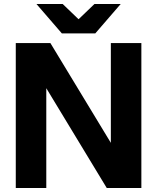

<svg xmlns="http://www.w3.org/2000/svg" viewBox="-20 -934 781 954"><path d="M58.4 -720H230.4L530.8 -224.2V-720H682.4V0H510.4L210 -495.8V0H58.4ZM161.2 -914H291.6L370.4 -838.4L449.2 -914H579.6L453.4 -768H287.4Z"/></svg>

Font: Aspekta Variable
Style: Regular
Weight: 400
Designer: Ivo Dolenc
Version: Version 2.100